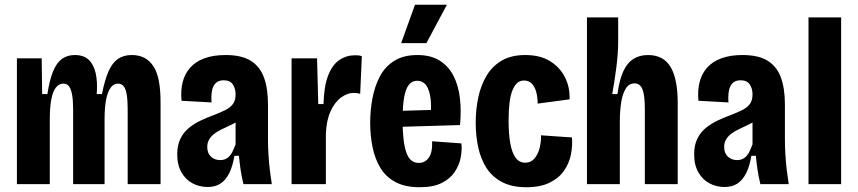

<svg xmlns="http://www.w3.org/2000/svg" viewBox="-20 -773 3602 806"><path d="M51 0V-344V-528H155L157 -378H179Q188 -438 203 -474Q218 -510 240.5 -526Q263 -542 294 -542Q331 -542 352 -522.5Q373 -503 381.5 -466.5Q390 -430 386 -378H408Q420 -439 436 -474.5Q452 -510 475.5 -526Q499 -542 533 -542Q564 -542 586.5 -530Q609 -518 624.5 -494Q640 -470 647 -432.5Q654 -395 654 -344V0H516V-315Q516 -352 512 -376Q508 -400 499 -411Q490 -422 475 -422Q457 -422 444.5 -405Q432 -388 425.5 -355Q419 -322 419 -273V0H287V-313Q287 -352 282.5 -376Q278 -400 269.5 -411Q261 -422 246 -422Q228 -422 215 -406Q202 -390 195.5 -356.5Q189 -323 189 -272V0Z M851 12Q818 12 789 -3Q760 -18 742 -49Q724 -80 724 -125Q724 -163 737 -190Q750 -217 772.5 -235.5Q795 -254 822.5 -267Q850 -280 880 -291Q906 -301 926 -311Q946 -321 957.5 -336Q969 -351 969 -377Q969 -401 957.5 -418.5Q946 -436 919 -436Q898 -436 886 -424.5Q874 -413 870 -392.5Q866 -372 868 -343L742 -350Q738 -392 746.5 -427Q755 -462 777.5 -488Q800 -514 837.5 -528Q875 -542 927 -542Q994 -542 1032.5 -518Q1071 -494 1088 -448Q1105 -402 1105 -334V-184Q1105 -158 1107 -124Q1109 -90 1113 -57.5Q1117 -25 1121 0H1002Q994 -33 990 -60.5Q986 -88 983 -119H964Q957 -75 942 -45.5Q927 -16 905 -2Q883 12 851 12ZM904 -101Q918 -101 928 -106Q938 -111 945.5 -120Q953 -129 958.5 -141.5Q964 -154 969 -167V-289L1002 -283Q991 -271 975 -262Q959 -253 942 -245Q925 -237 908.5 -229Q892 -221 879 -211Q866 -201 858 -187.5Q850 -174 850 -156Q850 -130 865.5 -115.5Q881 -101 904 -101Z M1204 0V-298V-528H1311L1316 -336H1338Q1340 -411 1357.5 -456Q1375 -501 1404.5 -521Q1434 -541 1470 -541Q1477 -541 1484 -540.5Q1491 -540 1499 -537L1492 -379Q1487 -381 1479 -382Q1471 -383 1465 -383Q1438 -383 1411.5 -363.5Q1385 -344 1367.5 -305.5Q1350 -267 1348 -210V0Z M1742 13Q1681 13 1640.5 -8.5Q1600 -30 1577 -68Q1554 -106 1544 -155Q1534 -204 1534 -258Q1534 -310 1543.5 -360.5Q1553 -411 1574.5 -452Q1596 -493 1635 -517.5Q1674 -542 1732 -542Q1788 -542 1825 -519Q1862 -496 1883 -456Q1904 -416 1910.5 -362Q1917 -308 1911 -248L1640 -240V-307L1806 -312L1788 -285Q1792 -342 1785 -374.5Q1778 -407 1764.5 -420.5Q1751 -434 1731 -434Q1709 -434 1695.5 -416Q1682 -398 1676 -361.5Q1670 -325 1670 -268Q1670 -181 1685 -135Q1700 -89 1738 -89Q1751 -89 1761.5 -94.5Q1772 -100 1780 -111Q1788 -122 1791.5 -139.5Q1795 -157 1794 -180L1917 -171Q1920 -144 1914 -112Q1908 -80 1889 -51.5Q1870 -23 1834.5 -5Q1799 13 1742 13ZM1770 -592H1664L1722 -753H1856Z M2190 13Q2130 13 2089 -8Q2048 -29 2023.5 -66Q1999 -103 1988 -152.5Q1977 -202 1977 -258Q1977 -314 1988 -365Q1999 -416 2023 -456Q2047 -496 2087 -519Q2127 -542 2185 -542Q2248 -542 2289.5 -516Q2331 -490 2352 -448Q2373 -406 2371 -356L2237 -338Q2237 -365 2231 -387Q2225 -409 2212.5 -422Q2200 -435 2180 -435Q2163 -435 2151.5 -425Q2140 -415 2131.5 -394.5Q2123 -374 2119 -342Q2115 -310 2115 -267Q2115 -212 2122 -172Q2129 -132 2144.5 -111Q2160 -90 2185 -90Q2209 -90 2224 -108Q2239 -126 2245.5 -152.5Q2252 -179 2251 -205L2381 -196Q2384 -160 2376.5 -123.5Q2369 -87 2347.5 -56Q2326 -25 2287 -6Q2248 13 2190 13Z M2444 0V-327V-700H2575V-595Q2575 -573 2573 -546Q2571 -519 2567.5 -491Q2564 -463 2559.5 -434Q2555 -405 2550 -378H2572Q2580 -437 2596 -472.5Q2612 -508 2638 -525Q2664 -542 2700 -542Q2765 -542 2795 -492Q2825 -442 2825 -340V0H2687V-315Q2687 -373 2677 -398Q2667 -423 2644 -423Q2620 -423 2606.5 -400.5Q2593 -378 2587.5 -342Q2582 -306 2582 -264V0Z M3021 12Q2988 12 2959 -3Q2930 -18 2912 -49Q2894 -80 2894 -125Q2894 -163 2907 -190Q2920 -217 2942.5 -235.5Q2965 -254 2992.5 -267Q3020 -280 3050 -291Q3076 -301 3096 -311Q3116 -321 3127.5 -336Q3139 -351 3139 -377Q3139 -401 3127.5 -418.5Q3116 -436 3089 -436Q3068 -436 3056 -424.5Q3044 -413 3040 -392.5Q3036 -372 3038 -343L2912 -350Q2908 -392 2916.5 -427Q2925 -462 2947.5 -488Q2970 -514 3007.5 -528Q3045 -542 3097 -542Q3164 -542 3202.5 -518Q3241 -494 3258 -448Q3275 -402 3275 -334V-184Q3275 -158 3277 -124Q3279 -90 3283 -57.5Q3287 -25 3291 0H3172Q3164 -33 3160 -60.5Q3156 -88 3153 -119H3134Q3127 -75 3112 -45.5Q3097 -16 3075 -2Q3053 12 3021 12ZM3074 -101Q3088 -101 3098 -106Q3108 -111 3115.5 -120Q3123 -129 3128.5 -141.5Q3134 -154 3139 -167V-289L3172 -283Q3161 -271 3145 -262Q3129 -253 3112 -245Q3095 -237 3078.5 -229Q3062 -221 3049 -211Q3036 -201 3028 -187.5Q3020 -174 3020 -156Q3020 -130 3035.5 -115.5Q3051 -101 3074 -101Z M3374 0V-700H3511V0Z"/></svg>

Font: Bricolage Grotesque Condensed
Style: Bold
Weight: 700
Width: 3
Designer: Mathieu Triay
Foundry: Atelier Triay
Version: Version 1.001;gftools[0.9.33.dev8+g029e19f]